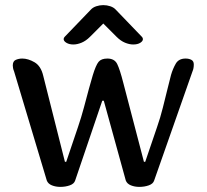

<svg xmlns="http://www.w3.org/2000/svg" viewBox="-20 -731 808 751"><path d="M400 -502Q428 -502 438.5 -480.5Q449 -459 462 -408L543 -98H548L594 -233Q607 -270 617 -310Q627 -350 635.5 -384.5Q644 -419 649 -438Q656 -462 667.5 -482Q679 -502 706 -502Q719 -502 728.5 -497Q738 -492 738 -479Q738 -463 733 -452L583 -25Q579 -12 562 -6Q545 0 525 0Q507 0 492 -6Q477 -12 472 -25L386 -337H380L274 -25Q270 -12 253 -6Q236 0 216 0Q198 0 183 -6Q168 -12 163 -25L35 -452Q32 -459 31 -465Q30 -471 30 -475Q30 -492 42 -497Q54 -502 67 -502Q90 -502 115 -487.5Q140 -473 149 -435L234 -98H239L285 -234Q298 -272 308.5 -311.5Q319 -351 328 -384.5Q337 -418 343 -437Q355 -476 365.5 -489Q376 -502 400 -502ZM384 -639 332 -587Q316 -571 299 -564Q282 -557 267 -557Q251 -557 240 -563.5Q229 -570 229 -578Q229 -583 233 -587L335 -693Q343 -702 356.5 -706.5Q370 -711 384 -711Q398 -711 411.5 -706.5Q425 -702 433 -693L535 -587Q539 -583 539 -578Q539 -570 528.5 -563.5Q518 -557 501 -557Q486 -557 469 -564Q452 -571 436 -587Z"/></svg>

Font: Marmelad
Style: Regular
Weight: 400
Designer: Manvel Shmavonyan
Foundry: Cyreal
Version: Version 1.110; ttfautohint (v1.8.4.7-5d5b)